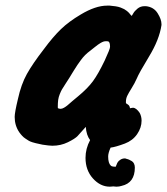

<svg xmlns="http://www.w3.org/2000/svg" viewBox="-20 -539 605 696"><path d="M190.4 -146.5Q196.3 -144.5 199.2 -144.5Q205.1 -144.5 211.9 -148.4Q218.8 -152.3 224.6 -157.2Q230.5 -162.1 242.7 -172.9Q254.9 -183.6 263.7 -190.4Q297.9 -218.8 316.9 -244.6Q335.9 -270.5 359.4 -319.3Q378.9 -361.3 378.9 -369.1Q378.9 -385.7 373 -388.7Q370.1 -389.6 364.3 -389.6Q359.4 -389.6 355 -388.2Q350.6 -386.7 344.7 -383.3Q338.9 -379.9 335 -377Q331.1 -374 322.3 -367.2Q313.5 -360.4 307.6 -355.5Q296.9 -347.7 288.6 -339.4Q280.3 -331.1 272.9 -320.8Q265.6 -310.5 260.7 -303.7Q255.9 -296.9 246.6 -281.7Q237.3 -266.6 231.4 -256.8Q226.6 -249 217.3 -234.9Q208 -220.7 204.6 -214.8Q201.2 -209 196.8 -198.2Q192.4 -187.5 190.9 -176.8Q189.5 -166 189.5 -151.4Q189.5 -146.5 190.4 -146.5ZM451.2 -146.5Q452.1 -146.5 455.6 -147.5Q459 -148.4 461.9 -148.4Q473.6 -148.4 486.3 -129.9Q493.2 -117.2 493.2 -101.6Q493.2 -76.2 477.1 -52.7Q460.9 -29.3 432.6 -18.6Q398.4 -5.9 380.9 -3.9Q372.1 15.6 372.1 28.3Q372.1 52.7 381.8 61.5Q385.7 65.4 399.4 65.4L402.3 58.6Q404.3 52.7 407.2 48.3Q410.2 43.9 417 39.6Q423.8 35.2 433.6 35.2L439.5 37.1Q444.3 38.1 448.2 40Q452.1 42 457.5 44.9Q462.9 47.9 465.8 54.2Q468.8 60.5 468.8 68.4Q468.8 124 420.9 134.8Q412.1 137.7 402.3 137.7Q399.4 137.7 395.5 137.2Q391.6 136.7 390.6 136.7Q388.7 136.7 385.3 137.2Q381.8 137.7 377.9 137.7Q343.8 137.7 316.9 107.9Q290 78.1 290 33.2Q290 0 306.6 -31.2Q293 -48.8 291 -79.1Q270.5 -55.7 261.2 -45.9Q252 -36.1 226.1 -23.4Q200.2 -10.7 169.9 -10.7Q159.2 -10.7 133.8 -14.6Q132.8 -14.6 122.6 -17.1Q112.3 -19.5 109.4 -20Q106.4 -20.5 97.2 -23.4Q87.9 -26.4 83.5 -29.3Q79.1 -32.2 72.3 -36.6Q65.4 -41 60.1 -46.9Q54.7 -52.7 49.8 -59.6Q33.2 -84 33.2 -115.2Q33.2 -130.9 44.9 -179.7Q56.6 -233.4 77.6 -271Q98.6 -308.6 138.7 -360.4Q171.9 -405.3 200.7 -433.1Q229.5 -460.9 272.5 -486.3Q326.2 -518.6 368.2 -518.6H377.9Q389.6 -517.6 399.4 -516.1Q409.2 -514.6 417 -511.7Q424.8 -508.8 430.2 -505.9Q435.5 -502.9 440.4 -499Q445.3 -495.1 447.3 -492.7Q449.2 -490.2 452.6 -486.3Q456.1 -482.4 457 -481.4Q458 -481.4 462.9 -490.2Q467.8 -499 478.5 -507.8Q489.3 -516.6 503.9 -516.6H508.8Q537.1 -513.7 551.3 -491.2Q565.4 -468.8 565.4 -451.2V-448.2Q557.6 -395.5 520.5 -334.5Q483.4 -273.4 475.6 -253.9Q467.8 -236.3 457 -219.2Q446.3 -202.1 441.4 -191.9Q436.5 -181.6 436.5 -170.9V-166Q436.5 -164.1 443.4 -160.2Q450.2 -156.2 451.2 -146.5Z"/></svg>

Font: Essays1743
Style: BoldItalic
Weight: 700
Italic angle: -10°
Designer: Based on the typeface in a 1743 English translation of the essays of Montaigne.  PostScript/TrueType font designed by Jo
Version: Version 002.100